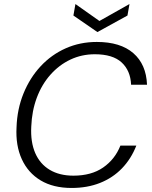

<svg xmlns="http://www.w3.org/2000/svg" viewBox="-20 -920 754 952"><path d="M335 12Q244 12 181.5 -25.5Q119 -63 88 -131Q57 -199 62 -289Q65 -379 96.5 -456.5Q128 -534 181.5 -591.5Q235 -649 306 -680.5Q377 -712 460 -712Q577 -712 641 -656.5Q705 -601 709 -500H630Q627 -570 583 -610.5Q539 -651 450 -651Q385 -651 329 -624.5Q273 -598 230 -549.5Q187 -501 162.5 -435.5Q138 -370 135 -292Q131 -216 154.5 -161.5Q178 -107 226.5 -78Q275 -49 344 -49Q433 -49 491.5 -89.5Q550 -130 577 -198H656Q630 -132 584.5 -85Q539 -38 476 -13Q413 12 335 12ZM622 -900 612 -843 463 -761 344 -843 354 -900 473 -816Z"/></svg>

Font: DM Sans Light
Style: Italic
Weight: 300
Italic angle: -10°
Designer: Colophon Foundry, Jonny Pinhorn
Foundry: Colophon Foundry
Version: Version 4.004;gftools[0.9.30]